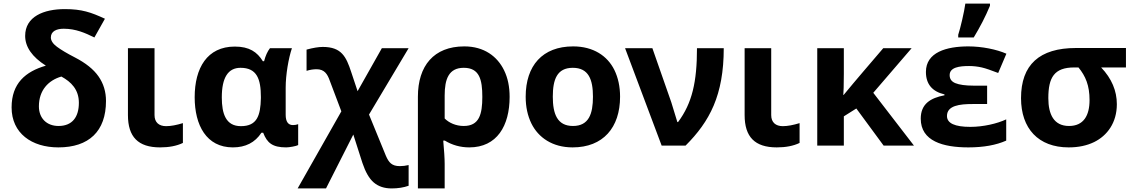

<svg xmlns="http://www.w3.org/2000/svg" viewBox="-20 -816 6349 1076"><path d="M45 -214C45 -69 158 10 307 10C478 10 574 -80 574 -250C574 -302 560 -348 532 -388C504 -428 460 -463 400 -494C355 -517 322 -537 299 -554C276 -571 265 -589 265 -606C265 -641 297 -655 337 -655C405 -655 458 -631 509 -606L568 -711C490 -747 439 -765 343 -765C225 -765 121 -723 121 -615C121 -553 160 -497 237 -448C123 -415 45 -349 45 -214ZM308 -110C241 -110 198 -154 198 -220C198 -310 251 -366 324 -387C379 -357 422 -314 422 -240C422 -160 385 -110 308 -110Z M877 10C927 10 970 2 1005 -15V-126C969 -115 938 -109 911 -109C871 -109 846 -130 846 -171V-546H697V-171C697 -49 754 10 877 10Z M1223 -270C1223 -381 1258 -436 1328 -436C1420 -436 1442 -373 1442 -272V-266C1440 -167 1420 -109 1330 -109C1246 -109 1223 -178 1223 -270ZM1584 10C1601 10 1641 3 1651 -3V-120C1642 -117 1633 -115 1622 -115C1595 -115 1581 -134 1581 -173V-325C1581 -397 1597 -490 1616 -546H1493C1479 -528 1468 -504 1460 -473H1453C1421 -525 1377 -555 1296 -555C1141 -555 1071 -435 1071 -271C1071 -114 1137 10 1285 10C1356 10 1409 -17 1445 -72H1455C1477 -15 1507 10 1584 10Z M1789 -553C1765 -553 1735 -548 1698 -538V-419C1717 -425 1736 -428 1754 -428C1798 -428 1815 -401 1828 -364L1893 -192L1648 240H1807L1960 -62L2011 97C2028 148 2049 185 2075 207C2101 229 2134 240 2175 240C2210 240 2242 235 2270 225V109C2253 113 2237 115 2221 115C2175 115 2159 94 2143 58L2048 -174L2270 -546H2120L1984 -305L1948 -413C1920 -498 1894 -553 1789 -553Z M2322 -274V240H2472V103C2472 72 2469 28 2464 -28H2473C2514 -3 2560 10 2610 10C2765 10 2836 -111 2836 -273C2836 -330 2826 -379 2805 -422C2767 -500 2693 -556 2582 -556C2411 -556 2322 -447 2322 -274ZM2683 -273C2683 -176 2666 -110 2579 -110C2534 -110 2496 -128 2472 -152V-281C2472 -373 2495 -436 2579 -436C2667 -436 2683 -370 2683 -273Z M3190 -436C3279 -436 3303 -370 3303 -274C3303 -178 3280 -110 3191 -110C3102 -110 3078 -179 3078 -274C3078 -370 3101 -436 3190 -436ZM2926 -274C2926 -217 2937 -167 2958 -124C2997 -45 3076 10 3189 10C3360 10 3455 -101 3455 -274C3455 -331 3444 -381 3423 -424C3384 -503 3305 -556 3192 -556C3020 -556 2926 -448 2926 -274Z M4036 -546H3886C3886 -357 3859 -238 3780 -132H3776L3742 -243L3636 -546H3483L3688 0H3822C3957 -135 4036 -282 4036 -546Z M4333 10C4383 10 4426 2 4461 -15V-126C4425 -115 4394 -109 4367 -109C4327 -109 4302 -130 4302 -171V-546H4153V-171C4153 -49 4210 10 4333 10Z M4708 -284H4706L4708 -324L4709 -403V-546H4560V0H4709V-164L4779 -208L4932 0H5102L4874 -296L5089 -546H4930C4856 -459 4781 -373 4708 -284Z M5411 -446C5436 -446 5460 -443 5482 -438C5504 -433 5535 -422 5574 -407L5620 -515C5566 -539 5483 -556 5407 -556C5284 -556 5169 -523 5169 -413C5169 -345 5204 -303 5273 -287V-282C5195 -267 5140 -234 5140 -151C5140 -25 5265 10 5407 10C5492 10 5563 -3 5619 -28V-147C5568 -123 5490 -105 5418 -105C5331 -105 5287 -125 5287 -166C5287 -225 5359 -233 5430 -233H5512V-336H5437C5390 -336 5356 -341 5334 -350C5312 -359 5302 -374 5302 -395C5302 -439 5357 -446 5411 -446ZM5350 -621V-606H5437C5472 -664 5503 -723 5528 -784V-796H5390C5384 -751 5362 -657 5350 -621Z M5969 10C6024 10 6071 0 6112 -20C6185 -56 6239 -128 6239 -232C6239 -307 6210 -376 6151 -438H6290V-547H6010C5805 -547 5702 -453 5702 -266C5702 -96 5799 10 5969 10ZM6000 -438H6024C6064 -389 6086 -337 6086 -255C6086 -169 6053 -110 5971 -110C5886 -110 5855 -175 5855 -266C5855 -382 5888 -438 6000 -438Z"/></svg>

Font: Passageway
Style: Regular
Weight: 700
Foundry: Ascender Corporation
Version: Version 1.11